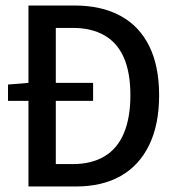

<svg xmlns="http://www.w3.org/2000/svg" viewBox="-20 -675 640 695"><path d="M83 0V-310H9V-369L83 -375V-655H250Q347 -655 415.5 -618Q484 -581 520 -508.5Q556 -436 556 -330Q556 -224 520 -150Q484 -76 417 -38Q350 0 255 0ZM182 -81H243Q311 -81 358 -109Q405 -137 428.5 -193Q452 -249 452 -330Q452 -412 428.5 -466Q405 -520 358 -547Q311 -574 243 -574H182V-375H317V-310H182Z"/></svg>

Font: Source Code Pro ExtraLight Medium
Style: Regular
Weight: 500
Monospace: yes
Version: Version 1.018;hotconv 1.0.116;makeotfexe 2.5.65601